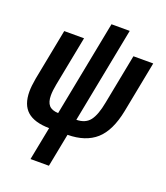

<svg xmlns="http://www.w3.org/2000/svg" viewBox="-154 -759 925 1072"><g transform="rotate(20 308.0 -223.0)"><path d="M319.8 -85.9Q374 -86.9 400.1 -121.3Q426.3 -155.8 440.4 -231.4L498 -528.3H615.7L556.6 -223.6Q532.2 -100.6 470.7 -45.9Q409.2 8.8 302.2 9.8L263.7 207.5H154.3L192.9 9.8Q105 8.8 62.3 -28.8Q19.5 -66.4 19.5 -145.5Q19.5 -176.8 27.8 -223.6L86.9 -528.3H204.6L147 -231.9Q139.6 -193.4 139.6 -166Q139.6 -126.5 156.5 -107.2Q173.3 -87.9 211.4 -86.4L321.8 -654.3H430.2Z"/></g></svg>

Font: Cousine
Style: Bold Italic
Weight: 700
Italic angle: -12°
Monospace: yes
Designer: Steve Matteson
Foundry: Ascender Corporation
Version: Version 1.20